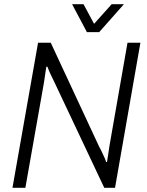

<svg xmlns="http://www.w3.org/2000/svg" viewBox="-20 -888 694 908"><path d="M39 0 160 -686H220L450 -192Q455 -184 461 -171Q467 -158 473 -145Q479 -132 482 -122H486Q489 -140 492 -160Q495 -180 498 -200L583 -686H644L524 0H473L237 -500Q231 -512 220.5 -534Q210 -556 204 -573L199 -572Q197 -556 193.5 -535.5Q190 -515 188 -498L100 0ZM566 -868 449 -736H391L321 -868H375L437 -753H405L508 -868Z"/></svg>

Font: Archivo SemiCondensed ExtraLight
Style: Italic
Weight: 250
Width: 4
Italic angle: -10°
Designer: Hector Gatti
Foundry: Omnibus-Type
Version: Version 2.001